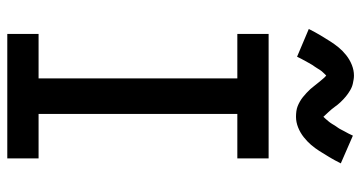

<svg xmlns="http://www.w3.org/2000/svg" viewBox="-258 -758 1015 540"><g transform="rotate(90 250.0 -487.5)"><path d="M75 0V-88H200V-647H75V-735H425V-647H300V-88H425V0ZM308 -812Q300 -812 292.5 -813Q285 -814 278.5 -816.5Q272 -819 265 -823Q258 -827 252.5 -831.5Q247 -836 241 -841.5Q235 -847 230 -852.5Q225 -858 221 -863.5Q217 -869 211 -876Q205 -883 201 -888Q197 -893 192 -897Q190 -895 186 -891Q182 -887 180 -884.5Q178 -882 176 -879Q174 -876 172 -872.5Q170 -869 167.5 -865.5Q165 -862 162 -857.5Q159 -853 156.5 -848Q154 -843 151 -838Q148 -833 145 -827Q142 -821 139 -815L61 -848Q70 -866 79 -881Q88 -896 96 -908.5Q104 -921 113 -932Q122 -943 134.5 -953Q147 -963 162 -969Q177 -975 192 -975Q198 -975 203.5 -974Q209 -973 214 -972Q219 -971 224 -969Q229 -967 234 -964Q239 -961 242.5 -958.5Q246 -956 250.5 -952.5Q255 -949 259 -945Q263 -941 267 -937Q271 -933 274 -929Q277 -925 280 -921Q283 -917 287 -912Q291 -907 295 -903Q299 -899 301.5 -896Q304 -893 308 -889Q310 -891 314 -895.5Q318 -900 320 -902.5Q322 -905 324 -907.5Q326 -910 328 -913.5Q330 -917 332.5 -921Q335 -925 338 -929Q341 -933 343.5 -938Q346 -943 349 -948.5Q352 -954 355 -959.5Q358 -965 361 -972L439 -938Q430 -920 421 -905Q412 -890 404 -877.5Q396 -865 387 -854.5Q378 -844 365.5 -834Q353 -824 338 -818Q323 -812 308 -812Z"/></g></svg>

Font: Iosevka Slab Semibold
Style: Regular
Weight: 600
Monospace: yes
Designer: Belleve Invis
Foundry: Belleve Invis
Version: Version 11.1.1; ttfautohint (v1.8.3)